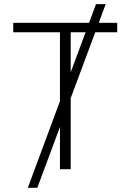

<svg xmlns="http://www.w3.org/2000/svg" viewBox="-20 -817 631 927"><path d="M269.5 -328.6V-661.1H43.9V-707H410.2L443.4 -796.9H490.2L457 -707H545.9V-661.1H439.9L321.3 -343.3V0H269.5V-204.1L160.2 89.8H114.3ZM393.1 -661.1H321.3V-467.8Z"/></svg>

Font: Pretendard GOV ExtraLight
Style: Regular
Weight: 200
Designer: Base glyphs from Inter by Rasmus Andersson; Hangeul glyphs from Noto Sans CJK(Source Han Sans) by Jang Soo-young and Kan
Foundry: Kil Hyung-jin
Version: Version 1.309